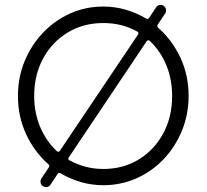

<svg xmlns="http://www.w3.org/2000/svg" viewBox="-20 -752 852 792"><path d="M157 16Q147 10 147 -3Q147 -11 151 -16L181 -61Q186 -68 180 -74Q122 -125 88 -198Q54 -271 54 -356Q54 -433 81.5 -499.5Q109 -566 157.5 -617Q206 -668 269.5 -696.5Q333 -725 406 -725Q454 -725 498.5 -712Q543 -699 582 -676Q586 -674 588 -674Q591 -674 595 -678L624 -722Q631 -732 643 -732Q650 -732 655 -728Q665 -721 665 -709Q665 -701 661 -696L631 -651Q626 -644 632 -638Q690 -587 724 -514.5Q758 -442 758 -356Q758 -280 730.5 -213Q703 -146 655 -95.5Q607 -45 543 -16.5Q479 12 406 12Q358 12 313.5 -1Q269 -14 230 -37Q223 -42 218 -35L188 10Q181 20 169 20Q166 20 163 18.5Q160 17 157 16ZM215 -128Q217 -126 220 -126Q224 -126 227 -130L549 -609Q551 -613 551 -615Q551 -619 546 -622Q484 -657 406 -657Q324 -657 259.5 -618Q195 -579 158 -511Q121 -443 121 -356Q121 -286 146 -227.5Q171 -169 215 -128ZM406 -55Q488 -55 552 -94Q616 -133 653 -201Q690 -269 690 -356Q690 -426 665.5 -484.5Q641 -543 597 -584Q595 -586 592 -586Q588 -586 585 -582L264 -103Q259 -95 266 -91Q297 -74 332 -64.5Q367 -55 406 -55Z"/></svg>

Font: Kiwi Maru Light
Style: Regular
Weight: 300
Designer: Hiroki-Chan
Version: Version 1.100